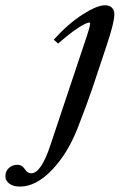

<svg xmlns="http://www.w3.org/2000/svg" viewBox="-161 -478 455 727"><path d="M-85.4 228.5Q-110.4 228.5 -125.5 217.5Q-140.6 206.5 -140.6 189Q-140.6 169.9 -127.2 158Q-113.8 146 -95.2 146Q-77.1 146 -65.4 164.6Q-56.2 178.2 -43 178.2Q-5.9 178.2 28.8 74.7L156.7 -308.1Q180.2 -376 180.2 -389.2Q180.2 -392.6 176.3 -392.6Q166.5 -392.6 135.5 -372.8Q104.5 -353 59.1 -313L42.5 -327.6Q94.2 -385.7 149.9 -421.9Q205.6 -458 236.3 -458Q253.4 -458 262.7 -449Q272 -439.9 272 -423.3Q272 -393.6 243.7 -308.6L189 -144.5Q169.9 -87.4 132.3 8.8Q93.8 106 34.2 167.2Q-25.4 228.5 -85.4 228.5Z"/></svg>

Font: Elstob 8pt Medium
Style: Italic
Weight: 500
Italic angle: -20°
Designer: Peter S. Baker
Version: Version 1.015